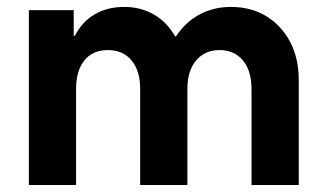

<svg xmlns="http://www.w3.org/2000/svg" viewBox="-20 -529 933 549"><path d="M62.5 0V-500H190.8V-426.7H194.2Q215 -467.5 251.2 -488.3Q287.5 -509.2 335 -509.2Q382.5 -509.2 420 -487.5Q457.5 -465.8 480.8 -425H483.3Q510 -465.8 550.4 -487.5Q590.8 -509.2 640 -509.2Q698.3 -509.2 741.7 -482.5Q785 -455.8 809.6 -409.2Q834.2 -362.5 834.2 -300.8V0H699.2V-274.2Q699.2 -326.7 674.6 -356.2Q650 -385.8 607.5 -385.8Q565.8 -385.8 540.8 -356.2Q515.8 -326.7 515.8 -274.2V0H380.8V-274.2Q380.8 -326.7 356.2 -356.2Q331.7 -385.8 288.3 -385.8Q245 -385.8 221.2 -356.2Q197.5 -326.7 197.5 -274.2V0Z"/></svg>

Font: Funnel Sans Light
Style: Bold
Weight: 700
Version: Version 1.000